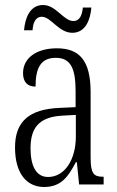

<svg xmlns="http://www.w3.org/2000/svg" viewBox="-20 -737 469 767"><path d="M269 -606C321 -606 341 -657 345 -707H311C308 -679 300 -653 273 -653C234 -653 204 -717 152 -717C99 -717 80 -664 76 -616H110C112 -645 121 -670 147 -670C184 -670 214 -606 269 -606ZM156 10C225 10 253 -32 283 -89H287L296 0H394V-31H391C354 -31 342 -44 342 -108V-369C342 -497 296 -544 207 -544C124 -544 72 -504 72 -445C72 -410 89 -391 122 -391C122 -466 143 -506 203 -506C264 -506 282 -461 282 -372V-309L218 -306C98 -301 40 -253 40 -148C40 -41 89 10 156 10ZM172 -30C123 -30 102 -76 102 -145C102 -225 135 -270 229 -275L283 -278V-191C283 -100 239 -30 172 -30Z"/></svg>

Font: Noto Serif Tamil ExtraCondensed Light
Style: Italic
Weight: 300
Width: 2
Italic angle: -12°
Designer: Indian Type Foundry, Tom Grace, and the Monotype Design Team
Foundry: Monotype Imaging Inc.
Version: Version 2.003